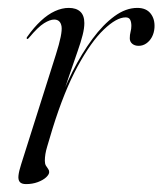

<svg xmlns="http://www.w3.org/2000/svg" viewBox="-20 -458 411 486"><path d="M48 -359.5Q47.5 -360.5 47.5 -361.8Q47.5 -363 49 -365Q66 -389 83.5 -405.2Q101 -421.5 119 -429.8Q137 -438 154 -438Q173 -438 183.2 -428.5Q193.5 -419 193.5 -399.5Q193.5 -386.5 189.2 -369.5Q185 -352.5 176.2 -327.5Q167.5 -302.5 154.8 -265.5Q142 -228.5 124 -174.5L122 -176Q139.5 -229 163.2 -276Q187 -323 214 -359.5Q241 -396 269.8 -417Q298.5 -438 327.5 -438Q350 -438 361.2 -423.8Q372.5 -409.5 371 -387.5Q370 -374.5 364.5 -364.2Q359 -354 350.2 -348Q341.5 -342 331 -342Q321 -342 314.8 -347.2Q308.5 -352.5 308.5 -361Q308.5 -370 310.5 -377.5Q312.5 -385 312.5 -392.5Q312.5 -402 309.5 -408Q306.5 -414 298 -414Q275 -414 242.8 -383.2Q210.5 -352.5 176.5 -290Q142.5 -227.5 113 -132.5Q105 -105 99.2 -86.2Q93.5 -67.5 93.5 -51Q93.5 -43.5 96.2 -38.8Q99 -34 101.8 -30.5Q104.5 -27 104.5 -22.5Q104.5 -16.5 96.8 -9.2Q89 -2 75.5 3Q62 8 46 8Q34.5 8 30 2.5Q25.5 -3 26.8 -14Q28 -25 33.5 -42L121.5 -320Q138.5 -373.5 135.8 -391Q133 -408.5 117 -408.5Q106.5 -408.5 91.5 -399.2Q76.5 -390 53.5 -362.5Q52 -360.5 50.8 -359.8Q49.5 -359 48 -359.5Z"/></svg>

Font: Fraunces 120pt Light
Style: Italic
Weight: 300
Italic angle: -16°
Version: Version 1.000;[b76b70a41]